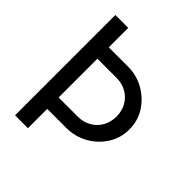

<svg xmlns="http://www.w3.org/2000/svg" viewBox="-199 -850 978 978"><g transform="rotate(45 290.0 -361.5)"><path d="M161.1 -500.5H298.8Q339.4 -500.5 370.8 -482.4Q402.3 -464.4 420.4 -432.9Q438.5 -401.4 438.5 -360.8Q438.5 -320.8 420.4 -289.1Q402.3 -257.3 370.8 -239.3Q339.4 -221.2 298.8 -221.2H161.1ZM68.4 0H161.1V-139.2H298.8Q361.3 -139.2 414.1 -168.7Q466.8 -198.2 499 -248.5Q531.2 -298.8 531.2 -360.8Q531.2 -423.3 499 -473.4Q466.8 -523.4 414.1 -553Q361.3 -582.5 298.8 -582.5H161.1V-722.7H68.4V-582.5Z"/></g></svg>

Font: Giphurs SC
Style: Regular
Weight: 400
Version: Version 0.920